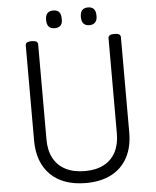

<svg xmlns="http://www.w3.org/2000/svg" viewBox="-74 -1279 1106 1359"><g transform="rotate(-5 479.0 -599.5)"><path d="M481 19Q401 19 338 -3Q275 -25 231 -68Q187 -111 164 -172Q141 -233 141 -311V-988Q141 -1002 152 -1008.5Q163 -1015 185 -1015Q207 -1015 218 -1008.5Q229 -1002 229 -988V-311Q229 -234 258.5 -179Q288 -124 344.5 -95Q401 -66 481 -66Q561 -66 616 -95Q671 -124 700 -179Q729 -234 729 -311V-988Q729 -1002 740 -1008.5Q751 -1015 773 -1015Q817 -1015 817 -988V-311Q817 -207 777 -133Q737 -59 662 -20Q587 19 481 19ZM356 -1092Q328 -1092 314 -1107.5Q300 -1123 300 -1155Q300 -1187 314 -1202.5Q328 -1218 356 -1218Q384 -1218 397.5 -1202.5Q411 -1187 411 -1155Q413 -1123 398.5 -1107.5Q384 -1092 356 -1092ZM603 -1092Q575 -1092 561 -1107.5Q547 -1123 547 -1155Q547 -1187 561 -1202.5Q575 -1218 603 -1218Q630 -1218 644 -1202.5Q658 -1187 658 -1155Q659 -1124 644.5 -1108Q630 -1092 603 -1092Z"/></g></svg>

Font: Playwrite NG Modern
Style: Regular
Weight: 400
Designer: Veronika Burian, José Scaglione
Foundry: TypeTogether
Version: Version 1.002